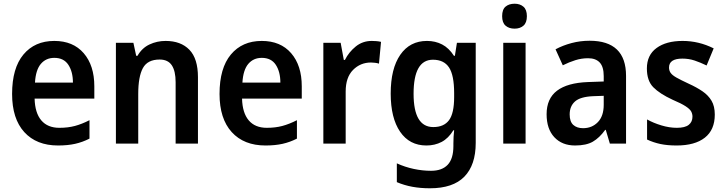

<svg xmlns="http://www.w3.org/2000/svg" viewBox="-20 -772 3898 1032"><path d="M272 -552Q373 -552 430 -486Q487 -420 487 -308V-242H166Q168 -165 202 -125Q236 -85 299 -85Q345 -85 382.5 -95Q420 -105 461 -126V-27Q424 -8 384 1Q344 10 292 10Q176 10 110.5 -62Q45 -134 45 -267Q45 -406 106 -479Q167 -552 272 -552ZM272 -461Q227 -461 199.5 -428.5Q172 -396 168 -328H372Q372 -386 347.5 -423.5Q323 -461 272 -461Z M870 -552Q952 -552 998 -504.5Q1044 -457 1044 -357V0H924V-330Q924 -390 903.5 -421Q883 -452 838 -452Q773 -452 748 -406Q723 -360 723 -267V0H603V-542H697L712 -472H719Q743 -514 783.5 -533Q824 -552 870 -552Z M1387 -552Q1488 -552 1545 -486Q1602 -420 1602 -308V-242H1281Q1283 -165 1317 -125Q1351 -85 1414 -85Q1460 -85 1497.5 -95Q1535 -105 1576 -126V-27Q1539 -8 1499 1Q1459 10 1407 10Q1291 10 1225.5 -62Q1160 -134 1160 -267Q1160 -406 1221 -479Q1282 -552 1387 -552ZM1387 -461Q1342 -461 1314.5 -428.5Q1287 -396 1283 -328H1487Q1487 -386 1462.5 -423.5Q1438 -461 1387 -461Z M1978 -552Q1989 -552 2002.5 -551Q2016 -550 2028 -547L2017 -430Q2008 -433 1995.5 -434.5Q1983 -436 1974 -436Q1917 -436 1877.5 -396Q1838 -356 1838 -280V0H1718V-542H1811L1828 -450H1834Q1855 -492 1892 -522Q1929 -552 1978 -552Z M2275 -552Q2320 -552 2356.5 -533Q2393 -514 2420 -472H2425L2436 -542H2537V-4Q2537 115 2476 177.5Q2415 240 2291 240Q2240 240 2196.5 232Q2153 224 2113 207V106Q2157 126 2204 136Q2251 146 2297 146Q2356 146 2386.5 113.5Q2417 81 2417 13V0Q2417 -17 2418 -37Q2419 -57 2421 -72H2417Q2390 -28 2353.5 -9Q2317 10 2272 10Q2181 10 2130.5 -64Q2080 -138 2080 -269Q2080 -403 2131.5 -477.5Q2183 -552 2275 -552ZM2307 -451Q2203 -451 2203 -268Q2203 -89 2309 -89Q2366 -89 2393.5 -126Q2421 -163 2421 -250V-271Q2421 -368 2393.5 -409.5Q2366 -451 2307 -451Z M2746 -752Q2775 -752 2793.5 -736Q2812 -720 2812 -685Q2812 -650 2793.5 -634Q2775 -618 2746 -618Q2716 -618 2697.5 -634Q2679 -650 2679 -685Q2679 -721 2697.5 -736.5Q2716 -752 2746 -752ZM2805 -542V0H2685V-542Z M3149 -553Q3345 -553 3345 -364V0H3258L3236 -74H3233Q3202 -31 3166.5 -10.5Q3131 10 3071 10Q3001 10 2959.5 -34.5Q2918 -79 2918 -158Q2918 -242 2974 -284.5Q3030 -327 3141 -331L3225 -334V-363Q3225 -413 3203.5 -436Q3182 -459 3141 -459Q3106 -459 3072.5 -448.5Q3039 -438 3005 -421L2966 -507Q3005 -528 3052 -540.5Q3099 -553 3149 -553ZM3168 -255Q3099 -252 3070.5 -226.5Q3042 -201 3042 -157Q3042 -118 3061.5 -100.5Q3081 -83 3114 -83Q3162 -83 3193.5 -115.5Q3225 -148 3225 -209V-257Z M3822 -156Q3822 -74 3768.5 -32Q3715 10 3617 10Q3567 10 3529.5 2Q3492 -6 3458 -22V-130Q3492 -111 3535 -98Q3578 -85 3618 -85Q3662 -85 3682 -101Q3702 -117 3702 -145Q3702 -160 3695 -173Q3688 -186 3665 -201Q3642 -216 3595 -236Q3526 -268 3491.5 -303Q3457 -338 3457 -404Q3457 -476 3509 -514Q3561 -552 3649 -552Q3736 -552 3816 -512L3778 -420Q3745 -436 3714 -446.5Q3683 -457 3648 -457Q3576 -457 3576 -409Q3576 -393 3584.5 -380.5Q3593 -368 3616 -355Q3639 -342 3682 -322Q3724 -303 3755.5 -281.5Q3787 -260 3804.5 -230.5Q3822 -201 3822 -156Z"/></svg>

Font: Noto Sans Gurmukhi UI SemiCondensed SemiBold
Style: Regular
Weight: 600
Width: 4
Designer: Jelle Bosma - Monotype Design Team
Foundry: Monotype Imaging Inc.
Version: Version 2.004; ttfautohint (v1.8.4.7-5d5b)